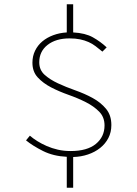

<svg xmlns="http://www.w3.org/2000/svg" viewBox="-20 -770 640 900"><path d="M102 -112 120 -134Q135 -121 155 -108.5Q175 -96 199 -85.5Q223 -75 251 -68.5Q279 -62 311 -62Q389 -62 429.5 -95.5Q470 -129 470 -182Q470 -221 445 -246.5Q420 -272 382.5 -291Q345 -310 301 -325.5Q257 -341 219.5 -360.5Q182 -380 157 -407Q132 -434 132 -476Q132 -507 144.5 -532.5Q157 -558 178.5 -576Q200 -594 229.5 -605Q259 -616 293 -618V-750H323V-618Q380 -615 415.5 -595Q451 -575 480 -548L460 -528Q443 -542 428 -553.5Q413 -565 395 -573Q377 -581 355.5 -585.5Q334 -590 306 -590Q242 -590 203 -559.5Q164 -529 164 -478Q164 -442 189 -419.5Q214 -397 251.5 -379.5Q289 -362 333 -346.5Q377 -331 414.5 -310.5Q452 -290 477 -260Q502 -230 502 -184Q502 -150 488 -123Q474 -96 449.5 -76.5Q425 -57 392.5 -46Q360 -35 323 -34V110H293V-35Q230 -38 182 -62Q134 -86 102 -112Z"/></svg>

Font: Source Code Pro ExtraLight
Style: Regular
Weight: 200
Monospace: yes
Designer: Paul D. Hunt, Teo Tuominen
Foundry: Adobe Systems Incorporated
Version: Version 2.030;PS 1.000;hotconv 16.6.51;makeotf.lib2.5.65220